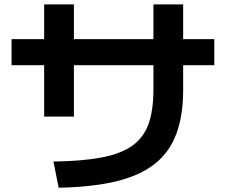

<svg xmlns="http://www.w3.org/2000/svg" viewBox="-20 -814 1040 884"><path d="M226 -70.3Q359.4 -72 448.4 -89Q537.4 -106 589.7 -143.6Q642 -181.3 664.2 -244.3Q686.4 -307.3 686.4 -400.4V-793.7H823.3V-400.4Q823.3 -281.4 791.6 -196.9Q760 -112.4 691.8 -58.9Q623.7 -5.4 514.5 21Q405.3 47.3 250 50.3ZM183.3 -277V-793.7H320.3V-277ZM33.3 -513.7V-633.7H966.7V-513.7Z"/></svg>

Font: M PLUS 1 Thin
Style: Regular
Weight: 100
Designer: Coji Morishita
Foundry: UNDERFOREST DESIGN
Version: Version 1.001